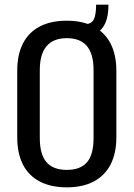

<svg xmlns="http://www.w3.org/2000/svg" viewBox="-20 -797 574 825"><path d="M267 8Q199 8 151 -17Q103 -42 78.5 -90Q54 -138 54 -208V-492Q54 -562 78.5 -610Q103 -658 150.5 -683Q198 -708 267 -708Q335 -708 382.5 -683Q430 -658 455 -610Q480 -562 480 -492V-208Q480 -138 455 -90Q430 -42 382.5 -17Q335 8 267 8ZM267 -67Q326 -67 354 -100Q382 -133 382 -204V-496Q382 -565 353.5 -599Q325 -633 267 -633Q209 -633 180 -598.5Q151 -564 151 -496V-204Q151 -134 179.5 -100.5Q208 -67 267 -67ZM344 -693Q371 -693 382 -712Q393 -731 393 -777H446Q446 -644 344 -644Z"/></svg>

Font: Pathway Extreme Condensed Medium
Style: Regular
Weight: 500
Width: 3
Version: Version 1.001;gftools[0.9.26]